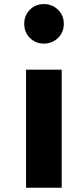

<svg xmlns="http://www.w3.org/2000/svg" viewBox="-20 -899 396 921"><path d="M123.3 -717Q96.2 -744.1 96.2 -784.7Q96.2 -825.2 123.3 -852.3Q150.4 -879.4 190.4 -879.4Q230.5 -879.4 258.3 -852.3Q286.1 -825.2 286.1 -784.7Q286.1 -744.1 258.3 -717Q230.5 -689.9 190.4 -689.9Q150.4 -689.9 123.3 -717ZM275.9 1.5H105V-564.9H275.9Z"/></svg>

Font: Nobile-bold
Style: Bold
Weight: 700
Version: Version 1.000;PS 001.000;hotconv 1.0.38